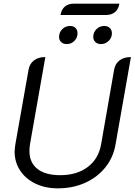

<svg xmlns="http://www.w3.org/2000/svg" viewBox="-20 -1021 736 1050"><path d="M60 -192Q60 -204 64 -232L136 -639Q142 -673 166 -691Q190 -709 228 -709L144 -232Q141 -213 141 -195Q141 -132 184.5 -97.5Q228 -63 309 -63Q400 -63 459.5 -107.5Q519 -152 533 -232L604 -639Q610 -673 634 -691Q658 -709 696 -709L612 -232Q600 -160 556 -105.5Q512 -51 445 -21Q378 9 296 9Q227 9 173.5 -17Q120 -43 90 -88.5Q60 -134 60 -192ZM303 -819Q303 -844 320.5 -861.5Q338 -879 363 -879Q382 -879 393 -868Q404 -857 404 -839Q404 -815 387 -797.5Q370 -780 345 -780Q326 -780 314.5 -791Q303 -802 303 -819ZM490 -819Q490 -844 507.5 -861.5Q525 -879 550 -879Q569 -879 580.5 -868Q592 -857 592 -839Q592 -815 574.5 -797.5Q557 -780 532 -780Q513 -780 501.5 -791Q490 -802 490 -819ZM384 -1001H633Q628 -971 609 -955Q590 -939 560 -939H311Q316 -969 334.5 -985Q353 -1001 384 -1001Z"/></svg>

Font: K2D Light
Style: Italic
Weight: 300
Italic angle: -10°
Designer: Katatrad Aksorn Co.,Ltd.
Foundry: Cadson Demak Co.,Ltd.
Version: Version 1.000; ttfautohint (v1.6)